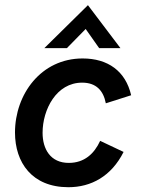

<svg xmlns="http://www.w3.org/2000/svg" viewBox="-20 -734 561 762"><path d="M251.5 9C342 9 422 -34.5 470.5 -131L377.5 -175C354 -124 315 -87.5 253 -87.5C180.5 -87.5 149 -142 149 -207C149 -299 203.5 -406 306 -406C362 -406 390.5 -374 400 -324L500.5 -356C478.5 -452 408 -502 308 -502C142.5 -502 39.5 -359.5 39.5 -208C39.5 -89 107 9 251.5 9ZM156 -543H245.5L320 -619L373.5 -543H458L329 -713.5Z"/></svg>

Font: HK Grotesk SemiBold
Style: Italic
Weight: 600
Italic angle: -16°
Designer: Alfredo Marco Pradil
Foundry: Hanken Design Co.
Version: Version 3.001;FEAKit 1.0